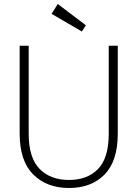

<svg xmlns="http://www.w3.org/2000/svg" viewBox="-20 -930 685 957"><path d="M123 -702V-263Q123 -144 177 -88.5Q231 -33 324 -33Q416 -33 469 -88Q522 -143 522 -263V-702H567V-264Q567 -127 501 -60Q435 7 324 7Q213 7 145.5 -60.5Q78 -128 78 -264V-702ZM237 -861 268 -910 408 -804 388 -773Z"/></svg>

Font: Fz Poppins ExtLt
Style: Regular
Weight: 200
Designer: Ninad Kale (Devanagari), Jonny Pinhorn (Latin)
Foundry: Indian Type Foundry
Version: Vit hóa bi Vntype.Com & FontZin.Com